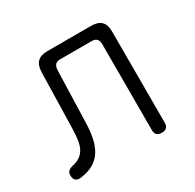

<svg xmlns="http://www.w3.org/2000/svg" viewBox="-127 -690 854 840"><g transform="rotate(-30 300.0 -270.0)"><path d="M140 -483Q141 -517 157.5 -533.5Q174 -550 208 -550H429Q463 -550 479.5 -533.5Q496 -517 496 -483V-22Q496 -6 488 2Q480 10 464 10Q447 10 439 2Q431 -6 431 -22V-457Q431 -474 422.5 -482.5Q414 -491 398 -491H239Q222 -491 214 -482.5Q206 -474 205 -457L197 -197Q196 -154 189 -119.5Q182 -85 166 -59Q150 -33 123.5 -17.5Q97 -2 57 3Q41 5 32 -3Q23 -11 23 -28Q23 -42 30 -49Q37 -56 52 -60Q77 -65 92.5 -76.5Q108 -88 117 -105.5Q126 -123 129 -146.5Q132 -170 133 -197Z"/></g></svg>

Font: Maple Mono ExtraLight
Style: Regular
Weight: 275
Monospace: yes
Designer: subframe7536
Version: Version 7.000